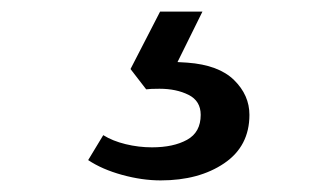

<svg xmlns="http://www.w3.org/2000/svg" viewBox="-20 -48 563 331"><path d="M132 228 158 185Q174 195 196.5 200.5Q219 206 242 206Q279 206 302.5 193Q326 180 326 150Q326 126 305 115.5Q284 105 255 105Q239 105 232 106L205 71L256 -28H329L286 59L303 60Q357 64 383.5 90Q410 116 410 150Q410 204 366.5 233.5Q323 263 257 263Q225 263 190.5 253.5Q156 244 132 228Z"/></svg>

Font: Trirong ExtraBold
Style: Regular
Weight: 800
Designer: Katatrad Team
Foundry: CadsonDemak
Version: Version 1.001